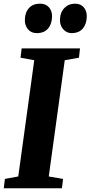

<svg xmlns="http://www.w3.org/2000/svg" viewBox="-28 -1000 481 1020"><path d="M-8 0 -2 -49.5 69 -62.5 154 -680 81 -693.5 87 -743H397L391.5 -693.5L316 -680L231 -62.5L307 -49.5L301 0ZM167.5 -824Q138 -824 120.8 -844.2Q103.5 -864.5 104 -895Q105 -934.5 126.2 -957.5Q147.5 -980.5 184.5 -980.5Q215.5 -980.5 232.2 -961Q249 -941.5 248.5 -912.5Q248 -872.5 227.2 -848.2Q206.5 -824 167.5 -824ZM352 -824Q326.5 -824 308.2 -844.2Q290 -864.5 290.5 -895Q291.5 -934.5 314 -957.5Q336.5 -980.5 370 -980.5Q400.5 -980.5 417 -961Q433.5 -941.5 433 -912.5Q432.5 -872.5 411.8 -848.2Q391 -824 352 -824Z"/></svg>

Font: Merriweather 24pt SemiCondensed Black
Style: Italic
Weight: 900
Width: 4
Italic angle: -7.8°
Designer: Eben Sorkin
Foundry: Eben Sorkin
Version: Version 2.101